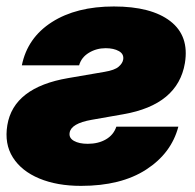

<svg xmlns="http://www.w3.org/2000/svg" viewBox="-25 -573 611 602"><path d="M43.5 -368.2Q61 -454.6 137.7 -503.7Q214.4 -552.7 332 -552.7Q449.2 -552.7 509 -506.6Q568.8 -460.4 554.7 -375Q532.7 -244.6 361.8 -214.8L262.2 -197.3Q198.2 -186 193.4 -157.2Q190.4 -140.6 206.8 -131.3Q223.1 -122.1 250 -122.1Q283.2 -122.1 307.1 -136Q331.1 -149.9 339.8 -175.8H534.2Q512.2 -92.3 433.3 -41.3Q354.5 9.8 229 9.8Q153.8 9.8 98.1 -13.4Q42.5 -36.6 15.4 -79.3Q-11.7 -122.1 -2 -180.7Q17.6 -298.8 188.5 -328.1L302.7 -347.7Q334.5 -353 346.9 -363.8Q359.4 -374.5 361.3 -386.7Q363.8 -403.8 347.7 -412.8Q331.5 -421.9 306.2 -421.9Q277.3 -421.9 253.7 -407.5Q230 -393.1 223.1 -368.2Z"/></svg>

Font: Inter Tight Black
Style: Italic
Weight: 900
Italic angle: -9.39999°
Designer: Rasmus Andersson
Foundry: rsms
Version: Version 3.004; ttfautohint (v1.8.4.7-5d5b)